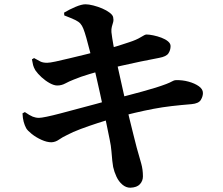

<svg xmlns="http://www.w3.org/2000/svg" viewBox="-20 -819 1040 896"><path d="M588 57Q568 57 551 42.5Q534 28 523.5 5.5Q513 -17 508 -40Q506 -50 504 -69Q502 -88 500 -113.5Q498 -139 492 -167Q485 -201 477.5 -238Q470 -275 462 -312.5Q454 -350 446.5 -384.5Q439 -419 432 -449Q425 -479 420 -501Q409 -542 400 -578Q391 -614 383 -642Q375 -670 369 -685Q363 -700 355 -709Q347 -718 330.5 -726Q314 -734 280 -747L279 -760Q304 -775 332.5 -787Q361 -799 379 -799Q394 -799 415.5 -793.5Q437 -788 457 -779.5Q477 -771 491.5 -760Q506 -749 508 -739Q511 -726 508 -715.5Q505 -705 502 -694.5Q499 -684 500 -669Q503 -643 509 -610Q515 -577 525 -527Q543 -447 557 -383.5Q571 -320 582.5 -272Q594 -224 603 -189Q612 -154 618 -130Q631 -84 639 -56Q647 -28 647 4Q647 25 633 40.5Q619 56 588 57ZM220 -155Q199 -155 173.5 -166.5Q148 -178 128 -194Q108 -210 102 -221Q95 -234 90.5 -250.5Q86 -267 85 -290L96 -296Q119 -280 133 -274.5Q147 -269 162 -269Q172 -269 198.5 -274.5Q225 -280 263 -290Q301 -300 343.5 -311.5Q386 -323 428 -334Q470 -345 504 -355Q540 -364 575.5 -373.5Q611 -383 644.5 -392Q678 -401 706.5 -410Q735 -419 756 -427Q774 -434 783.5 -439.5Q793 -445 800 -445Q831 -446 860 -438Q889 -430 908 -416.5Q927 -403 927 -385Q927 -369 917 -352.5Q907 -336 874 -333Q825 -329 781.5 -324Q738 -319 696 -311Q654 -303 609.5 -292.5Q565 -282 513 -268Q477 -258 435.5 -244.5Q394 -231 356.5 -217Q319 -203 293 -189Q270 -178 254.5 -167Q239 -156 220 -155ZM247 -420Q232 -420 212 -431Q192 -442 174 -458.5Q156 -475 145 -491Q137 -505 134.5 -515Q132 -525 129 -542L139 -548Q158 -537 169.5 -531.5Q181 -526 200 -526Q212 -526 240 -532Q268 -538 305 -547Q342 -556 381.5 -565.5Q421 -575 454 -584Q502 -596 531 -605Q560 -614 583 -622Q617 -633 637 -645.5Q657 -658 663 -658Q676 -658 695.5 -654Q715 -650 733.5 -643Q752 -636 764 -626Q776 -616 776 -604Q776 -585 766 -570Q756 -555 723 -549Q684 -542 637 -532Q590 -522 547.5 -512.5Q505 -503 479 -496Q440 -486 398 -473.5Q356 -461 325 -448Q302 -439 284.5 -429.5Q267 -420 247 -420Z"/></svg>

Font: Noto Serif SC ExtraLight ExtraBold
Style: Regular
Weight: 800
Version: Version 2.002-H1;hotconv 1.1.0;makeotfexe 2.6.0